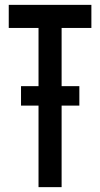

<svg xmlns="http://www.w3.org/2000/svg" viewBox="-20 -770 412 790"><path d="M66.5 -335.5V-415.5H306.5V-335.5ZM138.5 0V-655H16V-750H356V-655H233.5V0Z"/></svg>

Font: Mohave Medium
Style: Regular
Weight: 500
Designer: Gumpita Rahayu
Foundry: Tokotype
Version: Version 2.003